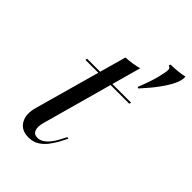

<svg xmlns="http://www.w3.org/2000/svg" viewBox="-203 -747 841 841"><g transform="rotate(45 217.5 -326.5)"><path d="M325 -480.6 318.5 -483.9Q341.1 -539.5 350.8 -577.8Q360.5 -616.1 360.5 -630.6Q360.5 -643.5 348.4 -646L350.8 -654.8Q366.9 -654.8 391.9 -656.9Q416.9 -658.9 433.9 -663.7Q434.7 -662.9 434.7 -660.9Q434.7 -658.9 434.7 -656.5Q434.7 -637.9 422.2 -612.1Q409.7 -586.3 385.5 -553.2Q361.3 -520.2 325 -480.6ZM136.3 11.3Q91.9 11.3 73 -21Q54 -53.2 68.5 -104L189.5 -537.1Q209.7 -537.9 229.8 -541.1Q250 -544.4 268.5 -549.2L139.5 -83.9Q129.8 -50 137.1 -32.7Q144.4 -15.3 165.3 -15.3Q185.5 -15.3 204.4 -31.9Q223.4 -48.4 241.1 -81.5L255.6 -109.7H264.5L245.2 -71.8Q234.7 -53.2 220.2 -33.9Q205.6 -14.5 185.1 -1.6Q164.5 11.3 136.3 11.3ZM72.6 -405.6 75 -414.5H346.8L344.4 -405.6Z"/></g></svg>

Font: Playfair 144pt
Style: Italic
Weight: 400
Italic angle: -15.6°
Designer: Claus Eggers Sørensen
Foundry: Claus Eggers Sørensen
Version: Version 2.001;gftools[0.9.30]